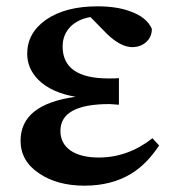

<svg xmlns="http://www.w3.org/2000/svg" viewBox="-20 -571 546 607"><path d="M247 16C305 16 354 3 395 -22C428 -42 457 -72 483 -111L462 -134C410 -93 353 -73 292 -73C216 -73 171 -104 171 -157C171 -214 223 -242 326 -242C331 -242 340 -241 353 -240C354 -240 355 -240 356 -240V-324C349 -323 338 -323 323 -323C226 -323 178 -357 178 -424C178 -450 187 -471 204 -488C220 -503 241 -513 266 -517L318 -464C347 -436 374 -422 398 -422C435 -422 461 -448 460 -480C449 -505 426 -523 392 -535C363 -546 328 -551 288 -551C221 -551 167 -537 126 -509C86 -481 66 -445 66 -401C66 -370 78 -342 101 -319C128 -292 167 -274 219 -265C103 -249 45 -203 45 -126C45 -83 65 -48 105 -22C142 3 190 16 247 16Z"/></svg>

Font: AllPunType Bold
Style: Regular
Weight: 700
Version: 1.0